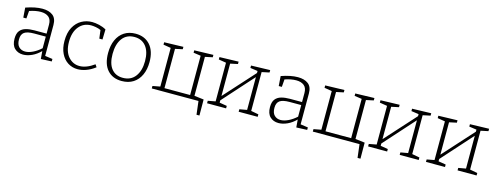

<svg xmlns="http://www.w3.org/2000/svg" viewBox="-22 -1239 5404 2096"><g transform="rotate(15 2680.5 -190.5)"><path d="M396 3 389 -85Q345 -40 293.5 -16.5Q242 7 194 7Q136 7 98.5 -29Q61 -65 61 -138Q61 -197 85.5 -227.5Q110 -258 152 -269.5Q194 -281 247 -281H385V-383Q385 -442 352 -468Q319 -494 264 -494Q205 -494 136 -470L129 -384H94L86 -495Q192 -532 273 -532Q346 -532 389.5 -499Q433 -466 433 -391V-42L518 -30V-2ZM110 -143Q110 -86 137.5 -58.5Q165 -31 208 -31Q247 -31 294 -53.5Q341 -76 385 -116V-247H254Q176 -247 143 -223Q110 -199 110 -143Z M811 7Q750 7 701 -24Q652 -55 623 -114Q594 -173 594 -255Q594 -348 627.5 -409.5Q661 -471 715.5 -501.5Q770 -532 835 -532Q870 -532 914 -522Q958 -512 994 -491L991 -377H955L943 -471Q915 -484 885 -489Q855 -494 833 -494Q748 -494 696 -431Q644 -368 644 -259Q644 -151 695 -91.5Q746 -32 822 -32Q860 -32 902 -48Q944 -64 988 -96L1007 -67Q957 -29 907 -11Q857 7 811 7Z M1326 -532Q1430 -532 1490.5 -463.5Q1551 -395 1551 -272Q1551 -188 1522 -125Q1493 -62 1439 -27.5Q1385 7 1309 7Q1206 7 1147 -59.5Q1088 -126 1088 -251Q1088 -337 1116.5 -400Q1145 -463 1198.5 -497.5Q1252 -532 1326 -532ZM1323 -494Q1234 -494 1186 -429.5Q1138 -365 1138 -254Q1138 -144 1184 -87Q1230 -30 1312 -30Q1403 -30 1452 -95Q1501 -160 1501 -268Q1501 -376 1453.5 -435Q1406 -494 1323 -494Z M2227 -30 2228 151H2195L2177 0H1649V-28L1734 -44V-481L1649 -495V-522L1865 -528V-501L1782 -483V-39H2072V-483L1989 -495V-522L2204 -528V-501L2120 -483V-43Z M2274 0V-28L2359 -44V-481L2274 -495V-522L2489 -528V-501L2405 -483V-117L2715 -460V-483L2631 -495V-522L2846 -528V-501L2761 -483V-44L2846 -28V0H2631V-28L2715 -43V-414L2405 -68V-42L2489 -28V0Z M3283 3 3276 -85Q3232 -40 3180.5 -16.5Q3129 7 3081 7Q3023 7 2985.5 -29Q2948 -65 2948 -138Q2948 -197 2972.5 -227.5Q2997 -258 3039 -269.5Q3081 -281 3134 -281H3272V-383Q3272 -442 3239 -468Q3206 -494 3151 -494Q3092 -494 3023 -470L3016 -384H2981L2973 -495Q3079 -532 3160 -532Q3233 -532 3276.5 -499Q3320 -466 3320 -391V-42L3405 -30V-2ZM2997 -143Q2997 -86 3024.5 -58.5Q3052 -31 3095 -31Q3134 -31 3181 -53.5Q3228 -76 3272 -116V-247H3141Q3063 -247 3030 -223Q2997 -199 2997 -143Z M4047 -30 4048 151H4015L3997 0H3469V-28L3554 -44V-481L3469 -495V-522L3685 -528V-501L3602 -483V-39H3892V-483L3809 -495V-522L4024 -528V-501L3940 -483V-43Z M4094 0V-28L4179 -44V-481L4094 -495V-522L4309 -528V-501L4225 -483V-117L4535 -460V-483L4451 -495V-522L4666 -528V-501L4581 -483V-44L4666 -28V0H4451V-28L4535 -43V-414L4225 -68V-42L4309 -28V0Z M4748 0V-28L4833 -44V-481L4748 -495V-522L4963 -528V-501L4879 -483V-117L5189 -460V-483L5105 -495V-522L5320 -528V-501L5235 -483V-44L5320 -28V0H5105V-28L5189 -43V-414L4879 -68V-42L4963 -28V0Z"/></g></svg>

Font: Bitter Light
Style: Regular
Weight: 300
Designer: Sol Matas, and Bitter project Authors
Foundry: Sol Matas
Version: Version 2.001